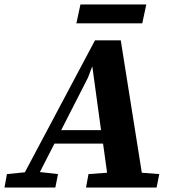

<svg xmlns="http://www.w3.org/2000/svg" viewBox="-58 -837 779 857"><path d="M-38 0 -27 -60 53 -68 366 -657H481L575 -66L653 -60L641 0H326L337 -60L420 -66L402 -196H185L120 -69L201 -60L189 0ZM334 -489 215 -256H393L354 -541ZM283 -733 301 -817H595L577 -733Z"/></svg>

Font: Source Serif 4 SmText
Style: Bold Italic
Weight: 700
Italic angle: -12°
Designer: Frank Grießhammer
Foundry: Adobe
Version: Version 4.005;hotconv 1.1.0;makeotfexe 2.6.0